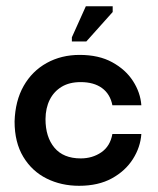

<svg xmlns="http://www.w3.org/2000/svg" viewBox="-20 -589 509 619"><path d="M235 10Q177.3 10 130.2 -13.5Q83 -37 55 -83.5Q27 -130 27 -197.3Q29 -264 56.3 -312Q83.7 -360 130.7 -386Q177.7 -412 236.7 -412Q298.7 -412 341.8 -388.3Q385 -364.7 408.8 -327.7Q432.7 -290.7 435.7 -249.7H342.3Q335.3 -285.7 309 -305Q282.7 -324.3 240 -324.3Q203.7 -324.3 178.7 -309.2Q153.7 -294 140.3 -267.3Q127 -240.7 126.7 -205Q126.7 -147.3 155.5 -112.8Q184.3 -78.3 240.3 -78.3Q278 -78.3 306.7 -98Q335.3 -117.7 342.3 -157H435.7Q432.7 -114.3 408.5 -76.2Q384.3 -38 340.7 -14Q297 10 235 10ZM258.3 -455.3H211.7V-468.7L256.7 -568.7H343.3V-550.3Z"/></svg>

Font: Darker Grotesque Light
Style: Regular
Weight: 300
Designer: Gabriel Lam
Foundry: TypeRant
Version: Version 1.000;gftools[0.9.28]